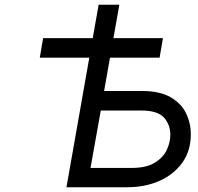

<svg xmlns="http://www.w3.org/2000/svg" viewBox="-20 -786 830 806"><path d="M147 -544 161 -626H664L650 -544ZM259 0 394 -766H481L417 -404H576Q650.5 -404 695.5 -378.2Q740.5 -352.5 760.8 -311Q781 -269.5 781 -222Q781 -153.5 745.8 -103.8Q710.5 -54 650 -27Q589.5 0 514 0ZM360 -81H532Q594 -81 629.5 -102.8Q665 -124.5 680 -156.5Q695 -188.5 695 -220Q695 -263 668.2 -292.5Q641.5 -322 574 -322H403Z"/></svg>

Font: Overpass
Style: Italic
Weight: 400
Italic angle: -10°
Designer: Delve Withrington, Dave Bailey, Thomas Jockin
Foundry: Delve Fonts LLC
Version: Version 4.000